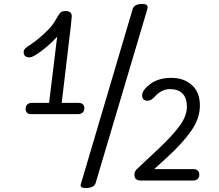

<svg xmlns="http://www.w3.org/2000/svg" viewBox="-20 -916 1111 974"><path d="M413 38Q389 38 389 24Q389 20 394 5L653 -870Q661 -896 702 -896Q729 -896 729 -879Q729 -875 724 -858L465 13Q457 38 413 38ZM130 -625Q100 -625 100 -652Q100 -666 116 -677Q164 -708 198.5 -740Q233 -772 245 -788.5Q257 -805 268.5 -825.5Q280 -846 288 -853Q296 -860 312 -860Q344 -860 344 -834Q344 -826 340 -790L293 -394H378Q408 -394 408 -366Q408 -353 399 -345Q390 -337 376 -337H139Q110 -337 110 -364Q110 -378 118.5 -386Q127 -394 141 -394H229L270 -730Q237 -693 192.5 -659Q148 -625 130 -625ZM766 -427Q748 -405 729 -405Q701 -405 701 -432Q701 -459 742.5 -490Q784 -521 848.5 -521Q913 -521 953.5 -484.5Q994 -448 994 -381Q994 -314 948.5 -250Q903 -186 829 -119L762 -58H963Q975 -58 983 -50.5Q991 -43 991 -31Q991 0 957 0H696Q662 0 662 -29Q662 -46 673 -57L787 -164Q856 -229 892 -278.5Q928 -328 928 -374Q928 -420 905.5 -442Q883 -464 842 -464Q801 -464 766 -427Z"/></svg>

Font: Kite One
Style: Regular
Weight: 400
Designer: Eduardo Rodriguez Tunni
Foundry: Eduardo Rodriguez Tunni
Version: Version 1.001